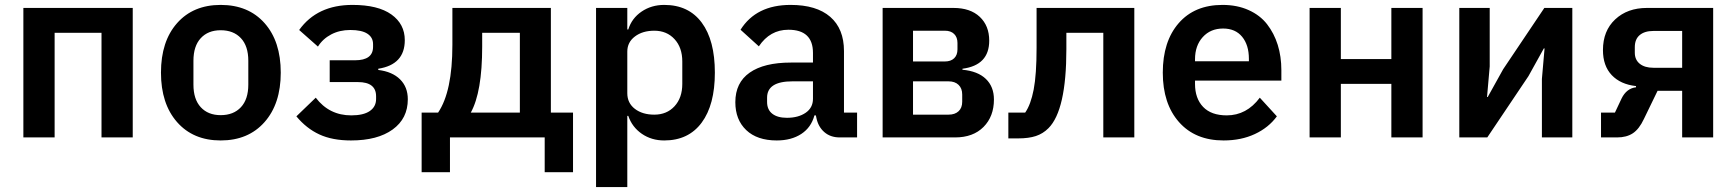

<svg xmlns="http://www.w3.org/2000/svg" viewBox="-20 -554 7000 774"><path d="M74.2 0V-522H515.1V0H389.2V-421.9H200.2V0Z M869.6 12.2Q758.8 12.2 693.8 -61.8Q628.9 -135.7 628.9 -261.2Q628.9 -387.2 693.8 -460.7Q758.8 -534.2 869.6 -534.2Q981.4 -534.2 1046.6 -460.7Q1111.8 -387.2 1111.8 -261.2Q1111.8 -135.7 1046.4 -61.8Q981 12.2 869.6 12.2ZM869.6 -89.8Q921.4 -89.8 951.2 -121.8Q981 -153.8 981 -212.9V-309.1Q981 -368.2 951.2 -400.1Q921.4 -432.1 869.6 -432.1Q818.8 -432.1 789.3 -400.1Q759.8 -368.2 759.8 -309.1V-212.9Q759.8 -153.8 789.3 -121.8Q818.8 -89.8 869.6 -89.8Z M1395 12.2Q1319.8 12.2 1267.6 -12Q1215.3 -36.1 1174.8 -85L1252.9 -160.2Q1307.1 -88.9 1396 -88.9Q1445.3 -88.9 1470.7 -106.4Q1496.1 -124 1496.1 -154.8V-166Q1496.1 -223.1 1422.9 -223.1H1309.1V-311H1411.1Q1483.9 -311 1483.9 -365.2V-376Q1483.9 -403.3 1460.9 -418.2Q1438 -433.1 1392.1 -433.1Q1349.1 -433.1 1315.2 -415.3Q1281.2 -397.5 1261.7 -366.2L1186 -433.1Q1258.3 -534.2 1400.9 -534.2Q1503.9 -534.2 1557.9 -495.6Q1611.8 -457 1611.8 -392.1Q1611.8 -293.5 1504.9 -276.9V-272Q1561.5 -265.1 1592.8 -234.1Q1624 -203.1 1624 -153.8Q1624 -76.2 1563 -32Q1502 12.2 1395 12.2Z M1679.7 140.1V-100.1H1746.1Q1803.7 -185.1 1803.7 -373V-522H2200.7V-100.1H2290V140.1H2175.8V0H1793.9V140.1ZM1877.9 -100.1H2075.7V-421.9H1923.8V-366.2Q1923.8 -183.1 1877.9 -100.1Z M2382.8 200.2V-522H2508.8V-435.1H2512.7Q2526.9 -480.5 2566.4 -507.3Q2606 -534.2 2657.7 -534.2Q2755.9 -534.2 2808.8 -462.9Q2861.8 -391.6 2861.8 -261.2Q2861.8 -131.3 2808.6 -59.6Q2755.4 12.2 2657.7 12.2Q2606.4 12.2 2567.4 -14.6Q2528.3 -41.5 2512.7 -86.9H2508.8V200.2ZM2617.7 -91.8Q2668 -91.8 2699.2 -125.7Q2730.5 -159.7 2730.5 -215.8V-306.2Q2730.5 -362.3 2699.2 -396.2Q2668 -430.2 2617.7 -430.2Q2570.3 -430.2 2539.6 -407Q2508.8 -383.8 2508.8 -346.2V-178.2Q2508.8 -138.7 2539.3 -115.2Q2569.8 -91.8 2617.7 -91.8Z M3111.3 12.2Q3032.2 12.2 2988.3 -29.5Q2944.3 -71.3 2944.3 -142.1Q2944.3 -220.7 3002.2 -261.2Q3060.1 -301.8 3168.5 -301.8H3257.3V-340.8Q3257.3 -434.1 3158.2 -434.1Q3084 -434.1 3039.1 -367.2L2965.3 -434.1Q3028.3 -534.2 3167 -534.2Q3271.5 -534.2 3326.9 -486.1Q3382.3 -438 3382.3 -348.1V-100.1H3435.1V0H3365.2Q3327.6 0 3303 -21.5Q3278.3 -43 3271 -79.1L3269 -88.9H3263.2Q3250 -40 3210 -13.9Q3169.9 12.2 3111.3 12.2ZM3152.3 -79.1Q3198.2 -79.1 3227.8 -99.4Q3257.3 -119.6 3257.3 -155.8V-226.1H3174.3Q3072.3 -226.1 3072.3 -160.2V-143.1Q3072.3 -111.8 3093.3 -95.5Q3114.3 -79.1 3152.3 -79.1Z M3538.1 0V-522H3823.7Q3891.6 -522 3929.7 -486.1Q3967.8 -450.2 3967.8 -390.1Q3967.8 -291 3859.9 -276.9V-272.9Q3921.9 -267.1 3954.3 -235.8Q3986.8 -204.6 3986.8 -152.8Q3986.8 -84.5 3944.8 -42.2Q3902.8 0 3830.1 0ZM3660.6 -306.2H3789.1Q3813 -306.2 3826.4 -319.1Q3839.8 -332 3839.8 -355V-380.9Q3839.8 -403.8 3826.4 -417Q3813 -430.2 3789.1 -430.2H3660.6ZM3660.6 -91.8H3803.7Q3829.6 -91.8 3844.2 -105.5Q3858.9 -119.1 3858.9 -144V-172.9Q3858.9 -197.8 3844.2 -211.9Q3829.6 -226.1 3803.7 -226.1H3660.6Z M4044.9 3.9V-100.1H4112.8Q4135.3 -132.3 4147 -192.9Q4158.7 -253.4 4158.7 -361.8V-522H4552.7V0H4427.7V-421.9H4278.8V-356Q4278.8 -109.4 4206.5 -37.1Q4184.6 -15.1 4155.8 -5.6Q4127 3.9 4085 3.9Z M4912.6 12.2Q4798.3 12.2 4732.9 -61.8Q4667.5 -135.7 4667.5 -261.2Q4667.5 -386.7 4731.4 -460.4Q4795.4 -534.2 4908.2 -534.2Q4967.3 -534.2 5013.4 -513.4Q5059.6 -492.7 5087.9 -456.3Q5116.2 -419.9 5130.9 -373Q5145.5 -326.2 5145.5 -271V-229H4797.4V-215.8Q4797.4 -157.2 4830.1 -123Q4862.8 -88.9 4925.3 -88.9Q5005.4 -88.9 5058.6 -160.2L5127.4 -85Q5094.2 -39.6 5038.8 -13.7Q4983.4 12.2 4912.6 12.2ZM4797.4 -307.1H5014.6V-316.9Q5014.6 -372.6 4987.3 -405.8Q4960 -439 4910.6 -439Q4859.9 -439 4828.6 -404.5Q4797.4 -370.1 4797.4 -314.9Z M5259.3 0V-522H5385.3V-315.9H5588.9V-522H5714.8V0H5588.9V-215.8H5385.3V0Z M5862.8 0V-522H5985.4V-286.1L5974.6 -163.1H5977.5L6039.6 -274.9L6205.6 -522H6318.4V0H6195.8V-235.8L6206.5 -358.9H6203.6L6141.6 -247.1L5975.6 0Z M6434.1 0V-100.1H6490.2L6517.1 -157.2Q6537.1 -197.8 6575.2 -202.1V-207Q6512.7 -213.9 6477.3 -251.2Q6441.9 -288.6 6441.9 -352.1Q6441.9 -429.7 6491.2 -475.8Q6540.5 -522 6619.1 -522H6886.2V0H6761.2V-188H6662.1L6606.9 -74.2Q6587.9 -33.7 6562.5 -16.8Q6537.1 0 6499 0ZM6645 -280.8H6761.2V-429.2H6645Q6609.9 -429.2 6590.1 -412.6Q6570.3 -396 6570.3 -363.8V-341.8Q6570.3 -313 6590.3 -296.9Q6610.4 -280.8 6645 -280.8Z"/></svg>

Font: Anuphan SemiBold
Style: Bold
Weight: 600
Designer: Mike Abbink, Paul van der Laan, Pieter van Rosmalen, Mint Tantisuwanna
Foundry: Bold Monday; Cadson Demak
Version: Version 3.002;hotconv 1.0.109;makeotfexe 2.5.65596